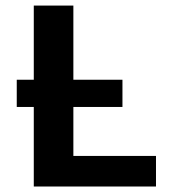

<svg xmlns="http://www.w3.org/2000/svg" viewBox="-20 -679 640 699"><path d="M103 0V-289.6H41V-388.7H103V-658.7H247.1V-388.7H425.8V-289.6H247.1V-111.3H547.9V0Z"/></svg>

Font: Cousine
Style: Bold
Weight: 700
Monospace: yes
Designer: Steve Matteson
Foundry: Ascender Corporation
Version: Version 1.20